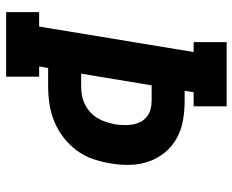

<svg xmlns="http://www.w3.org/2000/svg" viewBox="-88 -688 775 640"><g transform="rotate(90 300.0 -367.5)"><path d="M20 0V-110H68L153 -625H120V-735H334V-625H287L282 -595H315Q348 -595 380 -589.5Q412 -584 439.5 -569Q467 -554 487 -530Q507 -506 517.5 -476.5Q528 -447 529 -413.5Q530 -380 524 -347Q519 -318 509.5 -289.5Q500 -261 481.5 -236Q463 -211 438 -191.5Q413 -172 384.5 -160.5Q356 -149 327 -144.5Q298 -140 269 -140H206L201 -110H235V0ZM269 -250Q284 -250 299 -253Q314 -256 328 -263Q342 -270 354 -281Q366 -292 374 -306Q382 -320 386.5 -334.5Q391 -349 394 -364Q396 -378 396.5 -393Q397 -408 394.5 -422Q392 -436 385.5 -448.5Q379 -461 368 -469.5Q357 -478 343 -481.5Q329 -485 315 -485H264L225 -250Z"/></g></svg>

Font: Iosevka Etoile XBdObl
Style: Regular
Weight: 800
Italic angle: -9°
Designer: Belleve Invis
Foundry: Belleve Invis
Version: Version 15.5.2; ttfautohint (v1.8.4)